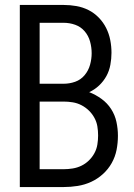

<svg xmlns="http://www.w3.org/2000/svg" viewBox="-20 -755 540 775"><path d="M60 0H237Q265 0 293.5 -4.5Q322 -9 348 -21Q374 -33 395.5 -52.5Q417 -72 431 -97Q445 -122 450.5 -150Q456 -178 456 -207Q456 -235 450 -263Q444 -291 428.5 -315Q413 -339 389.5 -356Q366 -373 340 -383Q362 -393 380 -410Q398 -427 409.5 -448Q421 -469 425.5 -493.5Q430 -518 430 -542Q430 -568 425 -593.5Q420 -619 408.5 -642Q397 -665 378.5 -684Q360 -703 337 -714.5Q314 -726 288.5 -730.5Q263 -735 237 -735H60ZM140 -417V-663H237Q261 -663 283.5 -655Q306 -647 321.5 -629Q337 -611 343.5 -587.5Q350 -564 350 -540Q350 -517 343.5 -493.5Q337 -470 321.5 -451.5Q306 -433 283.5 -425Q261 -417 237 -417ZM140 -72V-345H237Q255 -345 273.5 -342Q292 -339 308.5 -330.5Q325 -322 338.5 -309Q352 -296 361 -279.5Q370 -263 373 -245Q376 -227 376 -208Q376 -190 373 -171.5Q370 -153 361 -136.5Q352 -120 338.5 -107Q325 -94 308.5 -86Q292 -78 273.5 -75Q255 -72 237 -72Z"/></svg>

Font: Iosevka SS09
Style: Regular
Weight: 400
Monospace: yes
Designer: Belleve Invis
Foundry: Belleve Invis
Version: Version 5.2.1; ttfautohint (v1.8.3)